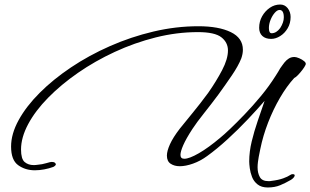

<svg xmlns="http://www.w3.org/2000/svg" viewBox="-20 -722 1372 849"><path d="M1164 107Q1136 107 1119 93.5Q1102 80 1094.5 60.5Q1087 41 1084.5 22Q1082 3 1082 -8Q1082 -51 1093 -96.5Q1104 -142 1119.5 -187Q1135 -232 1148 -270L1150 -276Q1119 -240 1076 -194.5Q1033 -149 986 -106Q939 -63 896 -32Q866 -10 833.5 1.5Q801 13 775 13Q751 13 734.5 2Q718 -9 718 -34Q718 -54 731.5 -84Q745 -114 775 -153Q794 -177 829.5 -220Q865 -263 901 -312Q936 -362 962 -411.5Q988 -461 988 -499Q988 -534 959 -557Q930 -580 855 -580Q762 -580 668.5 -556.5Q575 -533 487.5 -492.5Q400 -452 325 -400Q250 -348 193 -290Q136 -232 104.5 -173Q73 -114 73 -61Q73 -19 89 -5.5Q105 8 129 8Q138 8 147 6.5Q156 5 166 4Q175 2 184.5 -0.5Q194 -3 201 -5Q204 -6 209 -6Q219 -6 223 -2Q227 2 227 4Q227 10 216 16Q197 23 175.5 27Q154 31 134 31Q92 31 60.5 8.5Q29 -14 29 -74Q29 -130 62.5 -191Q96 -252 155.5 -311.5Q215 -371 294 -424Q373 -477 466 -518Q559 -559 658.5 -582.5Q758 -606 857 -606Q947 -606 1000.5 -580Q1054 -554 1054 -502Q1054 -484 1047 -464Q1034 -431 1005.5 -389Q977 -347 945 -303Q913 -260 881.5 -220.5Q850 -181 831 -152Q803 -109 790.5 -80.5Q778 -52 778 -37Q778 -20 795 -20Q817 -20 859.5 -44.5Q902 -69 954 -113Q969 -125 997.5 -152Q1026 -179 1062 -216.5Q1098 -254 1134 -297.5Q1170 -341 1199 -387Q1205 -396 1210 -404.5Q1215 -413 1219 -420Q1224 -428 1229 -434Q1234 -440 1238 -446Q1247 -457 1257.5 -463.5Q1268 -470 1282 -470Q1290 -470 1303 -464.5Q1316 -459 1325.5 -451Q1335 -443 1331 -435Q1327 -426 1317.5 -413.5Q1308 -401 1298 -390.5Q1288 -380 1281 -377Q1248 -341 1218 -289.5Q1188 -238 1165.5 -180Q1143 -122 1131 -63Q1130 -57 1128 -48Q1126 -39 1124 -28Q1122 -17 1120.5 -5Q1119 7 1119 18Q1119 43 1129 61Q1139 79 1167 79Q1170 79 1173 79Q1176 79 1180 78Q1212 74 1232.5 66.5Q1253 59 1263 52Q1268 48 1275 48Q1281 48 1283 52V54Q1283 57 1279.5 62Q1276 67 1267 73Q1243 87 1219 97Q1195 107 1164 107ZM1179 -550Q1154 -550 1140 -563Q1126 -576 1126 -599Q1126 -627 1139 -650Q1152 -673 1173 -687.5Q1194 -702 1219 -702Q1239 -702 1252 -686Q1265 -669 1265 -647Q1265 -619 1252 -597Q1239 -575 1219 -562.5Q1199 -550 1179 -550ZM1181 -575Q1202 -575 1219 -598Q1235 -623 1235 -645Q1235 -678 1216 -678Q1206 -678 1195 -665.5Q1184 -653 1176.5 -634.5Q1169 -616 1169 -598Q1169 -575 1181 -575Z"/></svg>

Font: WindSong Medium
Style: Regular
Weight: 500
Designer: Robert E. Leuschke
Foundry: Robert E. Leuschke
Version: Version 1.010; ttfautohint (v1.8.3)